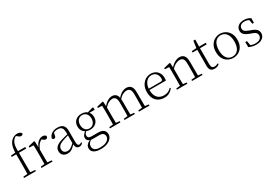

<svg xmlns="http://www.w3.org/2000/svg" viewBox="71 -2133 5324 3715"><g transform="rotate(-30 2733.0 -275.5)"><path d="M37 0V-27L154 -38H176L303 -27V0ZM131 0Q133 -56 134 -113Q135 -170 135 -226V-472H35V-502L158 -512L134 -500V-504Q138 -600 158 -659.5Q178 -719 219 -758Q248 -785 280.5 -798Q313 -811 347 -811Q381 -811 407 -798.5Q433 -786 440 -764Q439 -750 427.5 -740Q416 -730 397 -730Q380 -730 364 -739Q348 -748 327 -765L299 -789V-798H338V-789Q308 -787 281 -769Q254 -751 237 -723Q221 -699 211 -669.5Q201 -640 197.5 -596Q194 -552 196 -485V-226Q196 -170 197 -113Q198 -56 199 0ZM166 -472V-508H357V-472Z M426 0V-27L537 -39H560L674 -27V0ZM513 0Q514 -24 514.5 -64.5Q515 -105 515.5 -149Q516 -193 516 -226V-281Q516 -333 515.5 -375.5Q515 -418 513 -455L421 -459V-485L558 -519L571 -511L577 -371V-370V-226Q577 -193 577.5 -149Q578 -105 578.5 -64.5Q579 -24 580 0ZM576 -318 559 -367H573Q589 -413 616 -448Q643 -483 676.5 -502.5Q710 -522 746 -522Q773 -522 793.5 -512Q814 -502 821 -486Q821 -462 810 -449Q799 -436 775 -436Q759 -436 745.5 -444Q732 -452 715 -468L692 -488H741Q685 -477 645 -436Q605 -395 576 -318Z M1008 14Q950 14 911 -19Q872 -52 872 -114Q872 -151 888.5 -180.5Q905 -210 942.5 -234Q980 -258 1042 -276Q1085 -289 1129.5 -300.5Q1174 -312 1214 -321V-297Q1174 -287 1132.5 -275Q1091 -263 1054 -249Q987 -225 960.5 -194Q934 -163 934 -125Q934 -78 961 -54Q988 -30 1032 -30Q1057 -30 1080.5 -39.5Q1104 -49 1133.5 -72Q1163 -95 1203 -134L1209 -89H1190Q1158 -55 1130 -32Q1102 -9 1073 2.5Q1044 14 1008 14ZM1270 13Q1228 13 1207.5 -17.5Q1187 -48 1185 -102V-106V-350Q1185 -407 1172 -437.5Q1159 -468 1133 -480Q1107 -492 1067 -492Q1037 -492 1007 -483Q977 -474 945 -454L981 -482L962 -402Q958 -382 948 -374Q938 -366 922 -366Q891 -366 885 -397Q902 -456 953 -489Q1004 -522 1080 -522Q1162 -522 1203 -482.5Q1244 -443 1244 -354V-113Q1244 -61 1256 -43Q1268 -25 1290 -25Q1303 -25 1313 -30Q1323 -35 1335 -46L1350 -30Q1335 -8 1314.5 2.5Q1294 13 1270 13Z M1605 260Q1535 260 1491 243Q1447 226 1426 196.5Q1405 167 1405 128Q1405 80 1438.5 47Q1472 14 1536 -13L1542 -3Q1499 27 1479.5 53Q1460 79 1460 117Q1460 171 1498.5 198.5Q1537 226 1609 226Q1714 226 1768 188.5Q1822 151 1822 97Q1822 61 1797 36Q1772 11 1705 11H1579Q1562 11 1546 10Q1530 9 1516 5V3Q1441 -15 1441 -82Q1441 -113 1460 -140Q1479 -167 1521 -201V-210L1545 -198Q1516 -170 1502.5 -150.5Q1489 -131 1489 -105Q1489 -79 1507 -62Q1525 -45 1566 -45H1713Q1768 -45 1804.5 -30.5Q1841 -16 1859.5 12.5Q1878 41 1878 83Q1878 127 1847 168Q1816 209 1755.5 234.5Q1695 260 1605 260ZM1616 -168Q1560 -168 1518 -190Q1476 -212 1453 -251.5Q1430 -291 1430 -345Q1430 -426 1481.5 -474Q1533 -522 1616 -522Q1658 -522 1692.5 -510Q1727 -498 1750 -475L1752 -473Q1802 -428 1802 -345Q1802 -291 1778.5 -251.5Q1755 -212 1713 -190Q1671 -168 1616 -168ZM1615 -197Q1673 -197 1708.5 -238.5Q1744 -280 1744 -346Q1744 -412 1708.5 -452.5Q1673 -493 1617 -493Q1559 -493 1524 -452Q1489 -411 1489 -345Q1489 -279 1523.5 -238Q1558 -197 1615 -197ZM1721 -461V-478H1727L1865 -518L1881 -507V-459Z M1957 0V-27L2067 -38H2087L2190 -27V0ZM2044 0Q2045 -24 2045.5 -64.5Q2046 -105 2046.5 -149Q2047 -193 2047 -226V-282Q2047 -333 2046.5 -375.5Q2046 -418 2044 -455L1952 -459V-485L2089 -519L2102 -511L2108 -396V-393V-226Q2108 -193 2108.5 -149Q2109 -105 2109.5 -64.5Q2110 -24 2111 0ZM2282 0V-27L2391 -38H2412L2514 -27V0ZM2369 0Q2370 -24 2370.5 -64Q2371 -104 2371.5 -148Q2372 -192 2372 -226V-334Q2372 -411 2346.5 -442.5Q2321 -474 2280 -474Q2242 -474 2197.5 -451.5Q2153 -429 2097 -367L2086 -398H2095Q2145 -460 2196.5 -491Q2248 -522 2300 -522Q2362 -522 2396.5 -479.5Q2431 -437 2431 -335V-226Q2431 -192 2431.5 -148Q2432 -104 2432.5 -64Q2433 -24 2434 0ZM2606 0V-27L2715 -38H2735L2839 -27V0ZM2692 0Q2694 -24 2694.5 -64Q2695 -104 2695.5 -148Q2696 -192 2696 -226V-334Q2696 -413 2670 -443.5Q2644 -474 2599 -474Q2562 -474 2517.5 -453.5Q2473 -433 2420 -374L2408 -404H2416Q2465 -465 2516 -493.5Q2567 -522 2620 -522Q2685 -522 2720.5 -480Q2756 -438 2756 -338V-226Q2756 -192 2756.5 -148Q2757 -104 2757.5 -64Q2758 -24 2759 0Z M3172 14Q3101 14 3045 -15Q2989 -44 2957.5 -103.5Q2926 -163 2926 -252Q2926 -334 2958.5 -394.5Q2991 -455 3045 -488.5Q3099 -522 3163 -522Q3225 -522 3269.5 -495.5Q3314 -469 3338 -423.5Q3362 -378 3362 -320Q3362 -283 3356 -260H2956V-290H3261Q3285 -290 3293.5 -302.5Q3302 -315 3302 -341Q3302 -404 3265.5 -447.5Q3229 -491 3162 -491Q3114 -491 3075 -463Q3036 -435 3013 -383.5Q2990 -332 2990 -263Q2990 -183 3015 -131Q3040 -79 3084 -54.5Q3128 -30 3185 -30Q3238 -30 3278.5 -48Q3319 -66 3351 -102L3366 -88Q3333 -41 3285 -13.5Q3237 14 3172 14Z M3454 0V-27L3564 -38H3584L3687 -27V0ZM3541 0Q3542 -24 3542.5 -64.5Q3543 -105 3543.5 -149Q3544 -193 3544 -226V-281Q3544 -333 3543.5 -375.5Q3543 -418 3541 -455L3449 -459V-485L3586 -519L3599 -511L3605 -393V-392V-226Q3605 -193 3605.5 -149Q3606 -105 3606.5 -64.5Q3607 -24 3608 0ZM3792 0V-27L3901 -38H3922L4025 -27V0ZM3879 0Q3880 -24 3880.5 -64Q3881 -104 3881.5 -148Q3882 -192 3882 -226V-334Q3882 -412 3856 -443Q3830 -474 3784 -474Q3749 -474 3700.5 -452.5Q3652 -431 3594 -368L3584 -398H3592Q3646 -463 3701 -492.5Q3756 -522 3808 -522Q3872 -522 3907 -479.5Q3942 -437 3942 -335V-226Q3942 -192 3942.5 -148Q3943 -104 3943.5 -64Q3944 -24 3945 0Z M4210 -472V-508H4390V-472ZM4293 14Q4234 14 4206.5 -17.5Q4179 -49 4179 -112Q4179 -135 4179.5 -152.5Q4180 -170 4180 -196V-472H4075V-502L4200 -511L4180 -496L4203 -663H4246L4241 -493V-481V-115Q4241 -67 4258.5 -45.5Q4276 -24 4310 -24Q4333 -24 4350.5 -30Q4368 -36 4388 -47L4402 -29Q4382 -8 4355 3Q4328 14 4293 14Z M4710 14Q4649 14 4594 -15Q4539 -44 4504.5 -103.5Q4470 -163 4470 -253Q4470 -343 4505 -403Q4540 -463 4595 -492.5Q4650 -522 4710 -522Q4771 -522 4826 -492.5Q4881 -463 4916 -403Q4951 -343 4951 -253Q4951 -163 4916 -103.5Q4881 -44 4826 -15Q4771 14 4710 14ZM4710 -16Q4790 -16 4836.5 -77.5Q4883 -139 4883 -252Q4883 -365 4836.5 -428Q4790 -491 4710 -491Q4630 -491 4583.5 -428Q4537 -365 4537 -252Q4537 -139 4583.5 -77.5Q4630 -16 4710 -16Z M5220 14Q5174 14 5137.5 4.5Q5101 -5 5061 -23L5059 -137H5097L5118 -17L5086 -18V-54Q5113 -36 5144 -26Q5175 -16 5220 -16Q5289 -16 5323.5 -44.5Q5358 -73 5358 -116Q5358 -154 5334.5 -177.5Q5311 -201 5249 -221L5199 -240Q5140 -262 5105 -295Q5070 -328 5070 -382Q5070 -441 5115.5 -481.5Q5161 -522 5246 -522Q5290 -522 5323.5 -511.5Q5357 -501 5393 -478L5390 -376H5355L5337 -485L5364 -483V-450Q5333 -472 5304 -481.5Q5275 -491 5245 -491Q5185 -491 5155.5 -465Q5126 -439 5126 -399Q5126 -360 5151 -337.5Q5176 -315 5230 -296L5278 -278Q5353 -251 5384 -216.5Q5415 -182 5415 -132Q5415 -93 5393.5 -59.5Q5372 -26 5329 -6Q5286 14 5220 14Z"/></g></svg>

Font: Noto Serif SC ExtraLight ExtraLight
Style: Regular
Weight: 250
Version: Version 2.002-H1;hotconv 1.1.0;makeotfexe 2.6.0